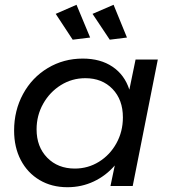

<svg xmlns="http://www.w3.org/2000/svg" viewBox="-20 -778 718 803"><path d="M39 -232Q39 -316 76.5 -385Q114 -454 180 -493.5Q246 -533 326 -533Q400 -533 450.5 -499Q501 -465 521 -403L547 -529H640L535 0H442L460 -86Q423 -43 372 -19Q321 5 262 5Q196 5 145.5 -25Q95 -55 67 -108.5Q39 -162 39 -232ZM494 -287Q494 -361 450.5 -406Q407 -451 337 -451Q281 -451 234.5 -422Q188 -393 160.5 -344Q133 -295 133 -237Q133 -164 177.5 -118.5Q222 -73 293 -73Q348 -73 394 -101.5Q440 -130 467 -179Q494 -228 494 -287ZM300 -758 357 -621 284 -612 213 -720ZM455 -758 511 -621 439 -612 367 -720Z"/></svg>

Font: Gontserrat
Style: Italic
Weight: 400
Italic angle: -11.3°
Designer: Julieta Ulanovsky
Foundry: Julieta Ulanovsky
Version: Version 6.001